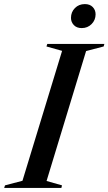

<svg xmlns="http://www.w3.org/2000/svg" viewBox="-58 -920 530 940"><path d="M246 -671 169.5 -692.5 173.5 -705H453L449.5 -692.5L363.5 -670L170 -34L245.5 -12.5L242.5 0H-37.5L-33.5 -12.5L52 -35ZM342 -782.5Q317.5 -782.5 303.5 -797.2Q289.5 -812 289.5 -832.5Q289.5 -861 308.8 -880.5Q328 -900 357.5 -900Q382 -900 396 -885.5Q410 -871 410 -850Q410 -822 390.5 -802.2Q371 -782.5 342 -782.5Z"/></svg>

Font: Newsreader 60pt Medium
Style: Italic
Weight: 500
Italic angle: -17°
Designer: Hugues Gentile
Foundry: Production Type
Version: Version 1.003